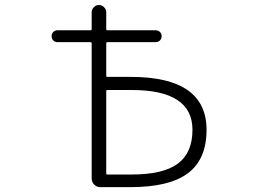

<svg xmlns="http://www.w3.org/2000/svg" viewBox="-20 -774 1040 772"><path d="M407.2 -468.8Q407.2 -464.8 412.1 -464.8H505.9Q810.5 -464.8 810.5 -252Q810.5 -133.8 735.8 -77.6Q661.1 -21.5 503.9 -21.5H382.8Q369.1 -21.5 358.9 -31.7Q348.6 -42 348.6 -56.6V-599.6Q348.6 -604.5 343.8 -604.5H210.9Q201.2 -604.5 194.3 -611.3Q187.5 -618.2 187.5 -628.4Q187.5 -638.7 194.3 -645.5Q201.2 -652.3 210.9 -652.3H343.8Q348.6 -652.3 348.6 -656.2V-724.6Q348.6 -736.3 357.4 -745.1Q366.2 -753.9 377.9 -753.9Q389.6 -753.9 398.4 -745.1Q407.2 -736.3 407.2 -724.6V-656.2Q407.2 -652.3 412.1 -652.3H605.5Q616.2 -652.3 623 -645.5Q629.9 -638.7 629.9 -628.4Q629.9 -618.2 623 -611.3Q616.2 -604.5 605.5 -604.5H412.1Q407.2 -604.5 407.2 -599.6ZM407.2 -76.2Q407.2 -72.3 412.1 -72.3H508.8Q636.7 -72.3 695.3 -116.2Q753.9 -160.2 753.9 -252Q753.9 -412.1 509.8 -412.1H412.1Q407.2 -412.1 407.2 -408.2Z"/></svg>

Font: Gen Jyuu Gothic L Monospace Light
Style: Regular
Weight: 300
Designer: [Source Han Sans]
Ryoko NISHIZUKA  (kana & ideographs); Paul D. Hunt (Latin, Greek & Cyrillic); Wenlong ZHANG  (bopomofo
Version: Version 1.002.20150607